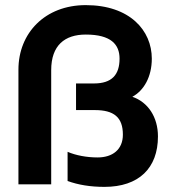

<svg xmlns="http://www.w3.org/2000/svg" viewBox="-20 -720 674 750"><path d="M388 10C522 10 597 -63 597 -187C597 -263 558 -321 497 -342C542 -366 573 -420 573 -491C573 -601 487 -700 315 -700C156 -700 52 -591 52 -448V0H180V-446C180 -543 233 -585 315 -585C414 -585 447 -546 447 -491C447 -428 417 -394 347 -394H277V-290H350C425 -290 460 -262 460 -194C460 -136 420 -105 361 -105C319 -105 276 -113 244 -127V-13C285 2 333 10 388 10Z"/></svg>

Font: Kanit Medium
Style: Regular
Weight: 500
Designer: Katatrad Team
Foundry: CadsonDemak
Version: Version 1.000;PS 001.000;hotconv 1.0.88;makeotf.lib2.5.64775